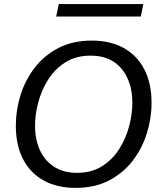

<svg xmlns="http://www.w3.org/2000/svg" viewBox="-20 -915 788 947"><path d="M352.5 11.7Q261.2 11.7 195.1 -24.9Q128.9 -61.5 93.5 -130.4Q58.1 -199.2 58.1 -295.4Q58.1 -371.6 81.3 -446Q104.5 -520.5 151.4 -581.3Q198.2 -642.1 268.6 -678.5Q338.9 -714.8 432.6 -714.8Q524.4 -714.8 590.3 -678.2Q656.2 -641.6 691.9 -572.8Q727.5 -503.9 727.5 -407.7Q727.5 -332 704.3 -257.6Q681.2 -183.1 634.5 -122.3Q587.9 -61.5 517.6 -24.9Q447.3 11.7 352.5 11.7ZM359.9 -62.5Q431.6 -62.5 483.4 -95.2Q535.2 -127.9 568.1 -180.2Q601.1 -232.4 616.9 -292.5Q632.8 -352.5 632.8 -407.2Q632.8 -512.2 579.1 -576.4Q525.4 -640.6 426.8 -640.6Q355 -640.6 303 -607.9Q251 -575.2 217.8 -522.7Q184.6 -470.2 168.7 -410.2Q152.8 -350.1 152.8 -295.4Q152.8 -226.6 177 -174.1Q201.2 -121.6 247.6 -92Q293.9 -62.5 359.9 -62.5ZM257.3 -833.5 270 -895H687L674.3 -833.5Z"/></svg>

Font: Schibsted Grotesk
Style: Italic
Weight: 400
Italic angle: -12°
Designer: Bakken & Baeck AS, Henrik Kongsvoll
Foundry: Schibsted ASA
Version: Version 1.100; ttfautohint (v1.8.4.7-5d5b);gftools[0.9.25]